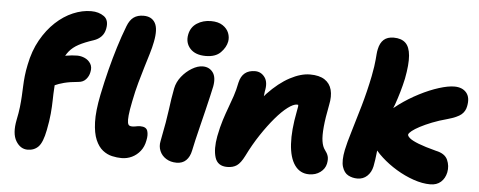

<svg xmlns="http://www.w3.org/2000/svg" viewBox="-51 -891 2570 1030"><g transform="rotate(5 1234.5 -376.0)"><path d="M126 10Q87 10 63 -30Q39 -70 54 -145Q62 -183 65.5 -214Q69 -245 70.5 -273Q72 -301 73 -327.5Q74 -354 77 -382.5Q80 -411 87 -444Q102 -520 135 -578.5Q168 -637 211.5 -677.5Q255 -718 304.5 -739Q354 -760 402 -760Q443 -760 471 -740Q499 -720 490 -673Q485 -647 469 -630.5Q453 -614 429 -606Q380 -590 349.5 -573.5Q319 -557 300 -534Q291 -523 283 -509Q285 -509 286 -510Q321 -516 348 -516Q369 -516 389 -507Q409 -498 420.5 -479.5Q432 -461 426 -434Q422 -412 407 -395Q392 -378 367 -376Q321 -372 290 -364Q260 -356 241 -347Q240 -339 240 -330Q238 -300 237.5 -266.5Q237 -233 233.5 -193.5Q230 -154 220 -104Q207 -37 184.5 -13.5Q162 10 126 10ZM632 11Q608 11 581 5Q554 -1 530.5 -19.5Q507 -38 491.5 -74Q476 -110 474 -169Q472 -228 490 -317Q505 -390 521.5 -454.5Q538 -519 556.5 -579Q575 -639 597 -696Q610 -730 631 -745Q652 -760 684 -760Q728 -760 746.5 -727.5Q765 -695 751 -625Q745 -594 734.5 -559.5Q724 -525 712 -485.5Q700 -446 687 -399.5Q674 -353 663 -297Q653 -248 650.5 -221Q648 -194 650.5 -181.5Q653 -169 659.5 -166Q666 -163 673 -163Q683 -163 690.5 -164.5Q698 -166 704.5 -167Q711 -168 718 -168Q750 -168 757 -146.5Q764 -125 757 -94Q751 -61 732.5 -37.5Q714 -14 688 -1.5Q662 11 632 11Z M928 10Q896 10 872 -5Q848 -20 837.5 -45Q827 -70 833 -98Q845 -158 852 -199.5Q859 -241 863 -271.5Q867 -302 871 -329Q875 -356 881 -386Q888 -421 911.5 -450.5Q935 -480 966 -498.5Q997 -517 1024 -517Q1059 -517 1078.5 -491Q1098 -465 1089 -415Q1085 -396 1077 -361Q1069 -326 1058.5 -283Q1048 -240 1037.5 -197.5Q1027 -155 1018.5 -119Q1010 -83 1006 -62Q999 -28 979.5 -9Q960 10 928 10ZM1034 -574Q978 -574 950 -605Q922 -636 931 -681Q939 -721 971.5 -742Q1004 -763 1047 -763Q1086 -763 1110 -747Q1134 -731 1143 -708Q1152 -685 1148 -662Q1142 -630 1114.5 -602Q1087 -574 1034 -574Z M1642 10Q1593 10 1564.5 -30Q1536 -70 1531.5 -143.5Q1527 -217 1547 -319Q1550 -335 1552 -347Q1552 -352 1552 -356Q1549 -357 1545 -357Q1526 -357 1496 -334.5Q1466 -312 1431 -271Q1396 -230 1360 -176Q1324 -122 1293 -59Q1273 -19 1252.5 -5Q1232 9 1201 9Q1149 9 1135 -36Q1121 -81 1134 -151Q1144 -202 1156 -239.5Q1168 -277 1180 -309Q1192 -341 1203 -373.5Q1214 -406 1222 -447Q1230 -482 1251 -499Q1272 -516 1306 -516Q1338 -516 1358 -489Q1378 -462 1367 -412Q1366 -398 1364 -386Q1370 -393 1376 -400Q1435 -462 1493.5 -493Q1552 -524 1601 -524Q1651 -524 1680 -505Q1709 -486 1718 -451.5Q1727 -417 1717 -370Q1703 -299 1698.5 -251Q1694 -203 1698.5 -173.5Q1703 -144 1716 -127Q1728 -112 1733 -96Q1738 -80 1733 -55Q1727 -27 1702 -8.5Q1677 10 1642 10Z M2294 7Q2252 7 2204 -9.5Q2156 -26 2110.5 -53.5Q2065 -81 2029 -114Q2010 -131 1995 -149Q1994 -139 1993 -131Q1990 -100 1983 -63Q1976 -30 1954.5 -10Q1933 10 1902 10Q1875 10 1852.5 -2Q1830 -14 1820 -46Q1810 -78 1822 -137Q1830 -176 1849.5 -239.5Q1869 -303 1891.5 -381.5Q1914 -460 1931 -544Q1937 -574 1940 -596Q1943 -618 1944.5 -634Q1946 -650 1947 -664Q1948 -678 1951 -691Q1958 -725 1977.5 -742.5Q1997 -760 2031 -760Q2072 -760 2094.5 -739Q2117 -718 2121 -671Q2125 -624 2110 -546Q2102 -509 2091.5 -473Q2081 -437 2069 -403Q2065 -393 2061 -383Q2074 -393 2088 -404Q2137 -440 2191.5 -468Q2246 -496 2295.5 -511.5Q2345 -527 2378 -527Q2421 -527 2443 -501Q2465 -475 2455 -427Q2450 -400 2429.5 -382.5Q2409 -365 2356 -350Q2311 -338 2274.5 -323.5Q2238 -309 2211.5 -295Q2185 -281 2170 -269Q2155 -257 2153 -249Q2152 -241 2165.5 -229.5Q2179 -218 2213.5 -204.5Q2248 -191 2309 -175Q2358 -165 2372.5 -132.5Q2387 -100 2380 -65Q2373 -32 2351 -12.5Q2329 7 2294 7Z"/></g></svg>

Font: Shantell Sans Light ExtraBold
Style: Italic
Weight: 800
Italic angle: -11°
Version: Version 1.008;[ac192a2d6]